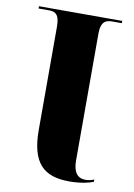

<svg xmlns="http://www.w3.org/2000/svg" viewBox="-83 -768 581 831"><g transform="rotate(10 207.5 -352.0)"><path d="M280 10C332 10 371 0 386 -7V-17C372 -11 359 -9 348 -9C312 -9 294 -35 294 -84V-642C294 -697 318 -704 343 -704H386V-714H20V-704H65C91 -704 112 -697 112 -642V-187C112 -41 168 10 280 10Z"/></g></svg>

Font: Noto Serif Display ExtraBold
Style: Regular
Weight: 800
Designer: Monotype Design Team
Foundry: Monotype Imaging Inc.
Version: Version 2.009